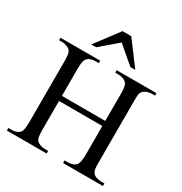

<svg xmlns="http://www.w3.org/2000/svg" viewBox="-201 -1038 1125 1186"><g transform="rotate(30 361.5 -444.5)"><path d="M418.5 0V-18.6H442.9Q483.4 -18.6 501.5 -42.5Q506.8 -49.8 510.5 -68.4Q514.2 -86.9 514.2 -117.7V-319.3H205.1V-117.7Q205.1 -84 208 -66.9Q210.9 -49.8 217.8 -41.5Q226.1 -31.2 243.2 -24.9Q260.3 -18.6 277.3 -18.6H301.3V0H17.6V-18.6H41.5Q80.6 -18.6 100.1 -42.5Q111.8 -58.1 111.8 -117.7V-545.4Q111.8 -563 111.1 -575.4Q110.4 -587.9 108.9 -596.7Q107.4 -605.5 104.7 -611.6Q102.1 -617.7 98.1 -622.6Q94.7 -627 88.1 -630.9Q81.5 -634.8 73.5 -637.9Q65.4 -641.1 57.1 -642.8Q48.8 -644.5 41.5 -644.5H17.6V-662.1H301.3V-644.5H277.3Q260.7 -644.5 245.6 -639.9Q230.5 -635.3 220.2 -623.5Q216.8 -619.6 213.9 -614Q210.9 -608.4 209 -599.4Q207 -590.3 206.1 -577.4Q205.1 -564.5 205.1 -545.4V-355.5H514.2V-545.4Q514.2 -581.5 510.3 -599.1Q506.3 -616.7 499.5 -623.5Q489.7 -633.3 474.6 -638.9Q459.5 -644.5 442.9 -644.5H418.5V-662.1H702.6V-644.5H678.7Q664.1 -644.5 647.9 -639.2Q631.8 -633.8 621.6 -623.5Q616.2 -617.7 613.3 -612.1Q610.4 -606.4 608.9 -598.1Q607.4 -589.8 607.2 -577.4Q606.9 -564.9 606.9 -545.4V-117.7Q606.9 -101.6 607.2 -89.8Q607.4 -78.1 608.6 -69.3Q609.9 -60.5 612.3 -54.2Q614.7 -47.9 618.7 -42.5Q627.4 -29.8 644.5 -24.2Q661.6 -18.6 678.7 -18.6H702.6V0ZM482.4 -721.2 359.9 -825.7 237.8 -721.2H203.1L329.1 -889.2H391.6L517.1 -721.2Z"/></g></svg>

Font: Doulos SIL Am
Style: Regular
Weight: 400
Designer: Walt Agee, Victor Gaultney, Peter Martin, Debbi Hosken, Becca Hirsbrunner
Foundry: SIL International
Version: Version 5.000